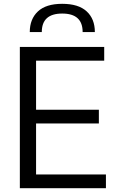

<svg xmlns="http://www.w3.org/2000/svg" viewBox="-20 -986 620 1006"><path d="M84 -740H526V-668H169V-411H498V-339H169V-72H535V0H84ZM413 -818Q413 -915 306 -915Q199 -915 199 -818H136Q136 -886 178.5 -926Q221 -966 306 -966Q391 -966 434 -926.5Q477 -887 477 -818Z"/></svg>

Font: Encode Sans Narrow
Style: Regular
Weight: 400
Designer: Pablo Impallari, Andres Torresi
Foundry: Pablo Impallari, Andres Torresi
Version: Version 1.000; ttfautohint (v1.00) -l 8 -r 50 -G 200 -x 14 -